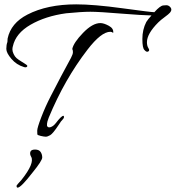

<svg xmlns="http://www.w3.org/2000/svg" viewBox="-20 -590 807 882"><path d="M271 -58Q274 -58 274 -52Q274 -46 260 -32L250 -17Q223 24 210.5 31Q198 38 190.5 38Q183 38 167.5 34.5Q152 31 151.5 27Q151 23 151 10Q151 -3 170 -52.5Q189 -102 214 -150Q260 -240 306 -324Q315 -341 315 -350.5Q315 -360 312 -365Q318 -394 361.5 -439Q405 -484 441 -484Q457 -484 480 -471.5Q503 -459 500 -439Q493 -444 487 -444Q445 -444 382 -362Q277 -226 204 -50Q196 -29 196 -21.5Q196 -14 196 -12Q200 -2 212.5 -6Q225 -10 236 -24Q262 -58 271 -58ZM652 -489Q660 -502 676 -519Q632 -520 544 -527Q435 -536 395 -536Q355 -536 284 -529Q189 -516 120.5 -476.5Q52 -437 39 -377Q37 -371 37 -362.5Q37 -354 42.5 -342Q48 -330 56 -323Q64 -316 80.5 -306Q97 -296 102.5 -291.5Q108 -287 103.5 -283Q99 -279 90 -282Q56 -292 32.5 -319.5Q9 -347 9 -365.5Q9 -384 14 -397Q14 -408 15 -413Q30 -484 106 -523Q197 -570 330 -570Q411 -570 542.5 -552Q674 -534 689 -534Q716 -564 730 -565Q735 -566 744 -566Q753 -566 760 -559.5Q767 -553 767 -546Q767 -539 761 -532Q755 -525 736.5 -511.5Q718 -498 707 -487Q655 -435 655 -396Q655 -379 662 -368.5Q669 -358 661 -353.5Q653 -349 644 -360Q634 -368 634 -411Q634 -454 652 -489ZM130 202Q76 272 61 272Q56 272 56 263Q56 261 79 236Q140 159 123 130Q116 118 119.5 107.5Q123 97 141 97Q159 97 166.5 108Q174 119 174 133.5Q174 148 130 202Z"/></svg>

Font: Allura
Style: Regular
Weight: 400
Designer: Robert E. Leuschke
Foundry: Robert E. Leuschke
Version: Version 1.004